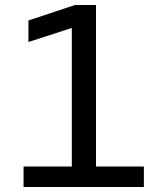

<svg xmlns="http://www.w3.org/2000/svg" viewBox="-20 -750 660 770"><path d="M74.5 0H557V-82H365V-730H281L94 -668V-581.5L268 -638V-82H74.5Z"/></svg>

Font: Monaspace Krypton
Style: Regular
Weight: 400
Designer: Riley Cran & the Lettermatic Team
Foundry: Lettermatic
Version: Version 1.200 (Monaspace Krypton)